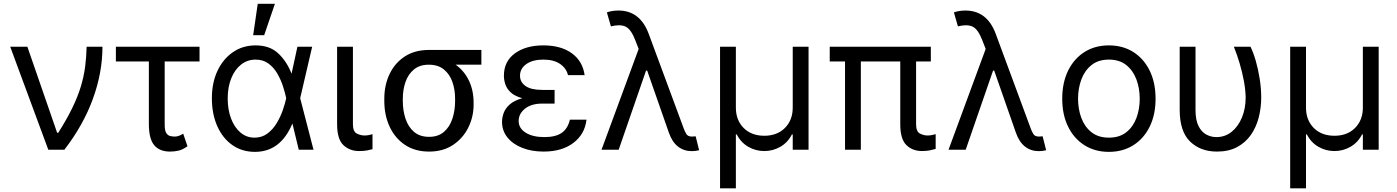

<svg xmlns="http://www.w3.org/2000/svg" viewBox="-20 -793 7399 1017"><path d="M321 0H235.8L34.1 -545.5H125L282.7 -89.5H288.4Q334.2 -161.9 363.1 -221.6Q392 -281.2 408 -334.2Q424 -387.1 430.8 -438.4Q437.5 -489.7 438.9 -545.5H522.7Q522.7 -409.1 472.3 -270.1Q421.9 -131 321 0Z M880.7 9.9Q825.3 9.9 796.9 -23.8Q768.5 -57.5 768.5 -136.4V-467.3H593.8V-545.5H1036.9V-467.3H852.3V-132.1Q852.3 -100.9 861 -87.9Q869.7 -74.9 882.3 -72.3Q894.9 -69.6 906.2 -69.6Q919 -69.6 930.9 -74.8Q942.8 -79.9 950.3 -85.2L973 -18.5Q948.5 -0.4 926.3 4.8Q904.1 9.9 880.7 9.9Z M1379.3 -606.5H1321L1345.2 -772.7H1436.1ZM1330.6 11.4H1328.1Q1259.9 10.7 1209.2 -25.7Q1158.4 -62.1 1130.3 -126.1Q1102.3 -190 1102.3 -272.7Q1102.3 -354.8 1131.9 -417.8Q1161.6 -480.8 1213.8 -516.7Q1266 -552.6 1333.8 -552.6Q1408.4 -552.6 1453.3 -510.8Q1498.2 -469.1 1524.1 -403.4H1524.5L1555.4 -545.5H1633.5L1570 -272.7L1640.6 0H1562.5L1529.1 -137.8H1528.4Q1465.9 11.4 1330.6 11.4ZM1328.1 -63.9Q1367.5 -63.9 1396.7 -85.8Q1425.8 -107.6 1445.7 -140.8Q1465.6 -174 1477.8 -209.3Q1490.1 -244.7 1495.7 -271.3L1496.1 -272.7L1495.7 -274.1Q1490.4 -300.1 1479.4 -334.5Q1468.4 -369 1449.9 -401.6Q1431.5 -434.3 1402.9 -455.8Q1374.3 -477.3 1333.8 -477.3Q1290.5 -477.3 1257.1 -451Q1223.7 -424.7 1204.9 -378.2Q1186.1 -331.7 1186.1 -271.3Q1186.1 -212.4 1203.8 -165.3Q1221.6 -118.3 1253.6 -91.1Q1285.5 -63.9 1328.1 -63.9Z M1882.1 7.1Q1832 7.1 1798.8 -24.5Q1765.6 -56.1 1765.6 -134.9V-545.5H1849.4V-134.9Q1849.4 -96.6 1869.5 -85.9Q1889.6 -75.3 1911.9 -75.3Q1922.6 -75.3 1935.2 -77.8Q1947.8 -80.3 1953.1 -82.4V-2.8Q1942.5 0.4 1925.1 3.7Q1907.7 7.1 1882.1 7.1Z M2252.8 9.9Q2178.3 9.9 2125.2 -25.6Q2072.1 -61.1 2043.9 -121.8Q2015.6 -182.5 2015.6 -258.5V-269.9Q2015.6 -343 2043.9 -401.6Q2072.1 -460.2 2124.8 -494.3Q2177.6 -528.4 2251.4 -528.4H2529.8V-450.3H2393.5Q2438.6 -418.3 2463.6 -366.5Q2488.6 -314.6 2488.6 -248.6V-238.6Q2488.6 -174.7 2460.8 -117.9Q2432.9 -61.1 2380.1 -25.6Q2327.4 9.9 2252.8 9.9ZM2252.8 -68.2Q2301.1 -68.2 2331.5 -94.5Q2361.9 -120.7 2376.2 -164.1Q2390.6 -207.4 2390.6 -258.5V-269.9Q2390.6 -318.2 2376.2 -359.2Q2361.9 -400.2 2331.1 -425.2Q2300.4 -450.3 2251.4 -450.3Q2203.1 -450.3 2172.8 -425.2Q2142.4 -400.2 2128 -359.2Q2113.6 -318.2 2113.6 -269.9V-258.5Q2113.6 -207.4 2128 -164.1Q2142.4 -120.7 2173.1 -94.5Q2203.8 -68.2 2252.8 -68.2Z M2859.4 9.9Q2796.2 9.9 2746.3 -9.8Q2696.4 -29.5 2667.8 -65Q2639.2 -100.5 2639.2 -147.7Q2639.2 -170.1 2647.9 -194.4Q2656.6 -218.8 2679.9 -239.7Q2703.1 -260.7 2746.4 -272.7Q2706 -284.1 2685 -303.8Q2664.1 -323.5 2656.6 -346.8Q2649.1 -370 2649.1 -392Q2649.1 -467.7 2707 -510.1Q2764.9 -552.6 2858 -552.6Q2951.3 -552.6 3008.9 -510.8Q3066.4 -469.1 3076.7 -394.9H2988.6Q2979.8 -431.8 2946.4 -454.5Q2913 -477.3 2858 -477.3Q2801.8 -477.3 2768.1 -453.7Q2734.4 -430 2734.4 -392Q2734.4 -358 2763.7 -337.4Q2793 -316.8 2852.3 -316.8H2917.6V-244.3H2852.3Q2794.7 -244.3 2761 -217.5Q2727.3 -190.7 2727.3 -152Q2727.3 -113.6 2764.6 -90.2Q2801.8 -66.8 2863.6 -66.8Q2923.3 -66.8 2955.6 -89.5Q2987.9 -112.2 2998.6 -159.1H3086.6Q3077.8 -82 3017 -36Q2956.3 9.9 2859.4 9.9Z M3646 7.5H3643.5Q3602.3 7.5 3571.2 -16.7Q3540.1 -40.8 3522.7 -90.9L3408 -419H3402L3257.1 0H3166.2L3362.9 -533.7L3345.2 -579.5Q3323.5 -636 3295.8 -650.9Q3280.5 -659.1 3258.2 -659.1Q3239.7 -659.1 3215.9 -653.4L3194.6 -727.3Q3201 -730.1 3217.7 -733.7Q3234.4 -737.2 3255.7 -737.2Q3370.4 -737.2 3416.2 -613.6L3602.3 -110.8Q3607.2 -96.9 3615.4 -83.3Q3623.6 -69.6 3644.9 -69.6Q3649.1 -69.6 3655.4 -70.3Q3661.6 -71 3664.8 -71L3683.2 2.8Q3662.6 7.5 3646 7.5Z M3877.8 204.5H3794V-545.5H3877.8V-223Q3877.8 -156.6 3919 -115.2Q3960.2 -73.9 4028.4 -73.9Q4096.6 -73.9 4137.8 -115.4Q4179 -157 4179 -223V-545.5H4262.8V0H4179V-81H4174.7Q4152.7 -38 4113.3 -15.4Q4073.9 7.1 4028.4 7.1Q3983 7.1 3943.7 -15.4Q3904.5 -38 3882.1 -81H3877.8Z M4863.6 7.1Q4813.6 7.1 4781.1 -24.5Q4748.6 -56.1 4748.6 -134.9V-467.3H4539.8V0H4456V-467.3H4375V-545.5H4910.5V-467.3H4832.4V-134.9Q4832.4 -96.6 4852.3 -85.9Q4872.2 -75.3 4893.5 -75.3Q4905.2 -75.3 4917.4 -77.8Q4929.7 -80.3 4936.1 -82.4V-4.3Q4925.4 -1.1 4907.3 3Q4889.2 7.1 4863.6 7.1Z M5484 7.5H5481.5Q5440.3 7.5 5409.3 -16.7Q5378.2 -40.8 5360.8 -90.9L5246.1 -419H5240.1L5095.2 0H5004.3L5201 -533.7L5183.2 -579.5Q5161.6 -636 5133.9 -650.9Q5118.6 -659.1 5096.2 -659.1Q5077.8 -659.1 5054 -653.4L5032.7 -727.3Q5039.1 -730.1 5055.8 -733.7Q5072.4 -737.2 5093.7 -737.2Q5208.5 -737.2 5254.3 -613.6L5440.3 -110.8Q5445.3 -96.9 5453.5 -83.3Q5461.6 -69.6 5483 -69.6Q5487.2 -69.6 5493.4 -70.3Q5499.6 -71 5502.8 -71L5521.3 2.8Q5500.7 7.5 5484 7.5Z M5853.7 11.4Q5779.8 11.4 5724.3 -23.8Q5668.7 -58.9 5637.6 -122.2Q5606.5 -185.4 5606.5 -269.9Q5606.5 -355.1 5637.6 -418.7Q5668.7 -482.2 5724.3 -517.4Q5779.8 -552.6 5853.7 -552.6Q5927.6 -552.6 5983.1 -517.4Q6038.7 -482.2 6069.8 -418.7Q6100.9 -355.1 6100.9 -269.9Q6100.9 -185.4 6069.8 -122.2Q6038.7 -58.9 5983.1 -23.8Q5927.6 11.4 5853.7 11.4ZM5853.7 -63.9Q5909.8 -63.9 5946 -92.7Q5982.2 -121.4 5999.6 -168.3Q6017 -215.2 6017 -269.9Q6017 -324.6 5999.6 -371.8Q5982.2 -419 5946 -448.2Q5909.8 -477.3 5853.7 -477.3Q5797.6 -477.3 5761.4 -448.2Q5725.1 -419 5707.7 -371.8Q5690.3 -324.6 5690.3 -269.9Q5690.3 -215.2 5707.7 -168.3Q5725.1 -121.4 5761.4 -92.7Q5797.6 -63.9 5853.7 -63.9Z M6426.1 9.9Q6338.8 9.9 6283.7 -43.3Q6228.7 -96.6 6228.7 -211.6V-545.5H6312.5V-210.2Q6312.5 -157 6328.3 -125.5Q6344.1 -94.1 6369.5 -80.4Q6394.9 -66.8 6423.3 -66.8Q6468.8 -66.8 6503.7 -94.8Q6538.7 -122.9 6558.4 -170.5Q6578.1 -218 6578.1 -277Q6577.4 -317.5 6568.7 -364.3Q6560 -411.2 6546 -458.1Q6532 -505 6515.6 -545.5H6603.7Q6618.6 -515.6 6631.6 -470.9Q6644.5 -426.1 6652.5 -375.4Q6660.5 -324.6 6660.5 -277Q6660.5 -221.2 6647 -169.6Q6633.5 -117.9 6605.1 -77.6Q6576.7 -37.3 6532.3 -13.7Q6487.9 9.9 6426.1 9.9Z M6897.7 204.5H6813.9V-545.5H6897.7V-223Q6897.7 -156.6 6938.9 -115.2Q6980.1 -73.9 7048.3 -73.9Q7116.5 -73.9 7157.7 -115.4Q7198.9 -157 7198.9 -223V-545.5H7282.7V0H7198.9V-81H7194.6Q7172.6 -38 7133.2 -15.4Q7093.8 7.1 7048.3 7.1Q7002.8 7.1 6963.6 -15.4Q6924.4 -38 6902 -81H6897.7Z"/></svg>

Font: Linik Sans
Style: Regular
Weight: 400
Designer: Rasmus Andersson (font), Marc Monis (original base), Kil Hyung-jin (Pretendard portions), Cristiano Sobral (main changes
Foundry: rsms
Version: Version 3.018;May 31, 2022;FontCreator 14.0.0.2814 64-bit; t